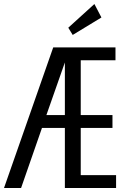

<svg xmlns="http://www.w3.org/2000/svg" viewBox="-29 -936 640 956"><path d="M294 0V-299H180L76 0H-9L236 -700H546V-636H373V-363H531V-299H373V-64H549V0ZM202 -363H294V-625ZM311 -798 441 -916 476 -849 333 -762Z"/></svg>

Font: Pathway Gothic One
Style: Regular
Weight: 400
Version: Version 1.003; ttfautohint (v1.8.4.7-5d5b);gftools[0.9.26]